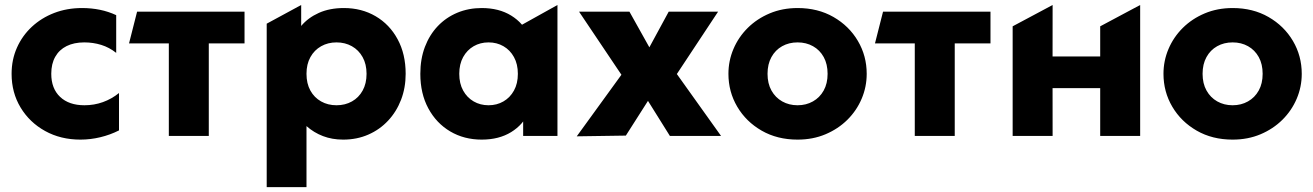

<svg xmlns="http://www.w3.org/2000/svg" viewBox="-20 -558 5390 788"><path d="M310.1 15Q229 15 165.2 -20.3Q101.4 -55.6 64.5 -116.7Q27.6 -177.8 27.6 -255Q27.6 -312.9 49.4 -362Q71.1 -411.1 110.4 -447.8Q149.8 -484.5 202.4 -504.8Q255 -525 316.6 -525Q355.2 -525 390.2 -517.8Q425.2 -510.6 456.9 -495.8V-341Q428.6 -363.5 395.4 -373.8Q362.1 -384 326.1 -384Q283.8 -384 253.4 -368.9Q223 -353.8 206.7 -324.9Q190.4 -296.1 190.4 -255.2Q190.4 -194.5 226.8 -160.2Q263.1 -126 326.6 -126Q366.4 -126 402.3 -138.9Q438.2 -151.8 468.4 -176.2V-22.8Q432 -4.4 391.4 5.3Q350.9 15 310.1 15Z M672.9 0V-380H509.6L542.6 -510H983.6V-380H836.9V0Z M1074.6 210V-460.8L1216.1 -537.5V-451.5Q1244.2 -485.1 1288.6 -505.1Q1332.9 -525 1391.4 -525Q1464.2 -525 1521.6 -491.4Q1579 -457.8 1611.9 -396.9Q1644.9 -336.1 1644.9 -255Q1644.9 -197.8 1626.1 -148.7Q1607.2 -99.6 1572.9 -62.9Q1538.6 -26.1 1491.7 -5.6Q1444.8 15 1388.4 15Q1343.2 15 1305.6 0.6Q1267.9 -13.8 1237.9 -40.5V210ZM1361.1 -126Q1396.6 -126 1424.6 -141.8Q1452.5 -157.5 1468.4 -186.4Q1484.4 -215.2 1484.4 -255Q1484.4 -294.8 1468.2 -323.7Q1452.1 -352.6 1424.2 -368.3Q1396.2 -384 1361.1 -384Q1326 -384 1298.1 -368.3Q1270.1 -352.6 1254 -323.7Q1237.9 -294.8 1237.9 -255Q1237.9 -215.2 1253.8 -186.4Q1269.8 -157.5 1297.7 -141.8Q1325.6 -126 1361.1 -126Z M1957.1 15Q1884.8 15 1827.8 -18.6Q1770.9 -52.2 1738 -113.1Q1705.1 -173.9 1705.1 -255Q1705.1 -316 1723.9 -365.6Q1742.8 -415.2 1776.8 -450.9Q1810.8 -486.5 1856.9 -505.8Q1903 -525 1957.1 -525Q2027.9 -525 2078 -494.1Q2128.1 -463.2 2149.6 -412.2L2099.6 -372V-443.8L2267.9 -537.5V0H2127.1V-133L2149.6 -97.8Q2128.1 -46.8 2078 -15.9Q2027.9 15 1957.1 15ZM1985.1 -126Q2019.1 -126 2046.3 -141.8Q2073.5 -157.5 2089.4 -186.4Q2105.4 -215.2 2105.4 -255Q2105.4 -294.8 2089.4 -323.7Q2073.5 -352.6 2046.3 -368.3Q2019.1 -384 1985.1 -384Q1951.1 -384 1923.9 -368.3Q1896.8 -352.6 1880.8 -323.7Q1864.9 -294.8 1864.9 -255Q1864.9 -215.2 1880.8 -186.4Q1896.8 -157.5 1923.9 -141.8Q1951.1 -126 1985.1 -126Z M2347.1 1.5 2530.4 -251.2 2356.6 -510H2563.4L2645.1 -363.8L2724.4 -510H2927.1L2757.9 -254.2L2939.4 0H2729.4L2639.4 -144L2548.6 -1.5Z M3253.4 15Q3170 15 3106 -21.8Q3042 -58.6 3005.8 -120Q2969.6 -181.4 2969.6 -255Q2969.6 -308.5 2990.3 -357.2Q3011 -405.9 3049 -443.6Q3087 -481.2 3139 -503.1Q3191 -525 3253.4 -525Q3336.8 -525 3400.8 -488.2Q3464.8 -451.4 3500.9 -390Q3537.1 -328.6 3537.1 -255Q3537.1 -201.5 3516.4 -152.8Q3495.8 -104.1 3457.8 -66.4Q3419.8 -28.8 3367.9 -6.9Q3316.1 15 3253.4 15ZM3253.4 -126Q3288.5 -126 3316.4 -141.8Q3344.4 -157.5 3360.5 -186.4Q3376.6 -215.2 3376.6 -255Q3376.6 -294.8 3360.7 -323.7Q3344.8 -352.6 3316.8 -368.3Q3288.9 -384 3253.4 -384Q3217.9 -384 3189.9 -368.3Q3162 -352.6 3146.1 -323.7Q3130.1 -294.8 3130.1 -255Q3130.1 -215.2 3146.2 -186.4Q3162.4 -157.5 3190.3 -141.8Q3218.2 -126 3253.4 -126Z M3734.4 0V-380H3571.1L3604.1 -510H4045.1V-380H3898.4V0Z M4136.1 0V-450L4300.1 -537.5L4299.9 -326.2H4495.4V-450L4659.4 -537.5V0H4495.4V-196.2H4299.9L4300.1 0Z M5038.9 15Q4955.5 15 4891.5 -21.8Q4827.5 -58.6 4791.3 -120Q4755.1 -181.4 4755.1 -255Q4755.1 -308.5 4775.8 -357.2Q4796.5 -405.9 4834.5 -443.6Q4872.5 -481.2 4924.5 -503.1Q4976.5 -525 5038.9 -525Q5122.2 -525 5186.2 -488.2Q5250.2 -451.4 5286.4 -390Q5322.6 -328.6 5322.6 -255Q5322.6 -201.5 5301.9 -152.8Q5281.2 -104.1 5243.2 -66.4Q5205.2 -28.8 5153.4 -6.9Q5101.6 15 5038.9 15ZM5038.9 -126Q5074 -126 5101.9 -141.8Q5129.9 -157.5 5146 -186.4Q5162.1 -215.2 5162.1 -255Q5162.1 -294.8 5146.2 -323.7Q5130.2 -352.6 5102.3 -368.3Q5074.4 -384 5038.9 -384Q5003.4 -384 4975.4 -368.3Q4947.5 -352.6 4931.6 -323.7Q4915.6 -294.8 4915.6 -255Q4915.6 -215.2 4931.8 -186.4Q4947.9 -157.5 4975.8 -141.8Q5003.8 -126 5038.9 -126Z"/></svg>

Font: Geologica-Sharp
Style: Regular
Weight: 100
Designer: Sindre Bremnes, Frode Helland
Foundry: Monokrom Skriftforlag AS
Version: Version 1.010;gftools[0.9.28]